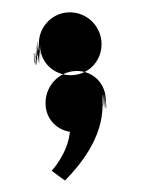

<svg xmlns="http://www.w3.org/2000/svg" viewBox="-42 -476 404 543"><g transform="rotate(-5 160.5 -204.5)"><path d="M170 -441C122 -442 82 -403 81 -355C80 -307 78 -402 78 -353C78 -306 76 -399 76 -351C76 -302 74 -394 74 -342C74 -292 73 -385 73 -335C73 -286 73 -379 73 -330C73 -281 72 -376 71 -326C71 -278 71 -372 70 -323C70 -275 69 -370 69 -322C69 -275 67 -370 67 -322C67 -275 65 -370 64 -321C63 -273 63 -366 63 -317C63 -268 64 -363 65 -314C66 -266 68 -361 68 -313C68 -266 70 -362 70 -314C70 -267 74 -363 76 -317C78 -272 79 -369 80 -323C80 -278 81 -375 81 -328C81 -283 82 -380 82 -334C82 -289 83 -386 83 -341C83 -296 84 -393 84 -346C84 -299 124 -263 171 -263C220 -263 258 -302 258 -351C258 -400 219 -440 170 -441ZM172 -274C220 -275 257 -238 256 -191C255 -101 253 -240 253 -192C253 -101 250 -240 250 -192C250 -101 248 -239 247 -190C246 -98 246 -236 246 -187C246 -95 182 -20 121 32C121 32 85 1 86 1C86 1 135 -42 147 -104C111 -113 84 -144 85 -185C86 -234 125 -273 172 -274Z"/></g></svg>

Font: Hussar Wojna
Style: 3
Weight: 400
Designer: Robert Jablonski
Foundry: Cannot Into Space Fonts
Version: Version 1.01